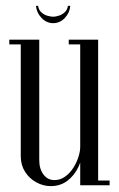

<svg xmlns="http://www.w3.org/2000/svg" viewBox="-20 -630 405 653"><path d="M260.9 -451.2V-124.9Q260.9 -92 246.9 -62.6Q233 -33.2 209 -15.1Q185 3 152.6 3Q127 3 103.6 -9.8Q80.1 -22.5 65.4 -45.5Q50.6 -68.5 50.6 -98.6V-495H113.5V-85.5Q113.5 -55.6 127.8 -36.6Q142 -17.5 165.2 -17.5Q184.8 -17.5 201.1 -29.1Q217.5 -40.8 229 -58.6Q240.5 -76.5 246.6 -95.8Q252.8 -115 252.8 -130.6V-451.2ZM313.8 -495V0H252.8V-495ZM252.8 -495V-479H213.8V-495ZM352.8 -16V0H313.8V-16ZM50.6 -495V-479H11.6V-495ZM211.1 -610.1H219Q217.1 -586.4 200.4 -568.8Q183.6 -551.2 161 -551.2Q138.1 -551.2 121.2 -569.1Q104.2 -587 102.4 -610.1H109.6Q111.5 -596.5 120.6 -588.1Q129.8 -579.6 141.4 -576.4Q153.1 -573.1 161 -573.1Q168.2 -573.1 179.4 -576.4Q190.6 -579.6 199.9 -588.1Q209.2 -596.5 211.1 -610.1Z"/></svg>

Font: Emberly Black
Style: Regular
Weight: 900
Designer: Rajesh Rajput
Foundry: Rajesh Rajput
Version: Version 1.000